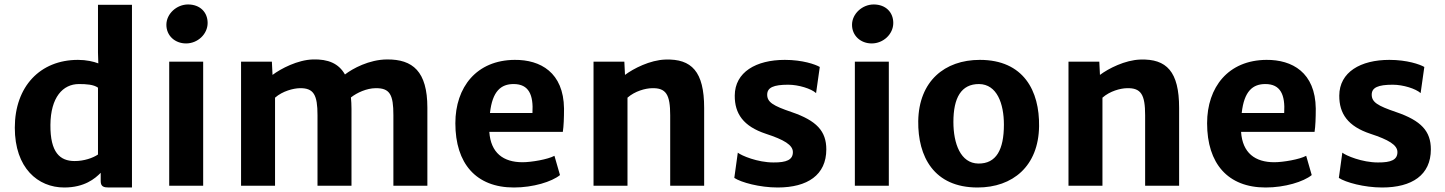

<svg xmlns="http://www.w3.org/2000/svg" viewBox="-20 -833 6479 861"><path d="M46.4 -260.3C46.4 -79.6 149.9 7.8 268.1 7.8C358.9 7.8 406.2 -32.2 431.6 -58.1V-20.5C431.6 4.4 446.3 7.8 468.3 7.8H571.8V-811.5H419.4V-597.7L420.9 -548.8C398.9 -557.1 367.7 -564.5 329.6 -564.5C160.2 -564.5 46.4 -445.3 46.4 -260.3ZM314.9 -110.8C249 -110.8 205.1 -148.9 206.1 -272.9C207 -396.5 261.7 -456.1 334 -456.1C367.2 -456.1 399.4 -454.1 419.4 -439.9V-140.1C396.5 -124.5 356.9 -110.8 314.9 -110.8Z M738.8 0H891.1V-556.6H738.8ZM814.5 -638.2C866.2 -638.2 911.1 -679.7 911.1 -730C911.1 -777.8 877.4 -813 823.2 -813C772.5 -813 726.1 -771.5 726.1 -721.7C726.1 -672.9 764.6 -638.2 814.5 -638.2Z M1061 0H1213.4V-395C1247.1 -424.8 1296.4 -437 1323.7 -437.5C1387.2 -439 1403.8 -407.2 1403.8 -316.4V0H1556.2V-345.2C1556.2 -363.3 1555.2 -380.4 1553.7 -396C1581.5 -418 1625 -437 1663.1 -437.5C1729 -439 1744.1 -407.7 1744.1 -316.9V0H1896.5V-350.1C1896.5 -513.2 1830.6 -567.4 1715.3 -566.4C1635.3 -565.9 1561 -525.4 1526.9 -499C1499 -548.3 1451.7 -568.4 1383.3 -566.4C1314.9 -564.5 1239.7 -525.4 1202.1 -497.1L1199.2 -556.6H1061Z M2022 -280.3C2022 -99.6 2114.7 7.8 2284.7 7.8C2371.1 7.8 2454.6 -18.1 2491.2 -47.9L2466.3 -134.3C2437 -118.2 2362.8 -105.5 2323.2 -105.5C2237.3 -105.5 2180.7 -147 2174.3 -241.7H2503.9C2507.8 -266.6 2509.3 -304.2 2509.3 -346.2C2507.3 -508.3 2403.3 -565.4 2288.1 -564.5C2117.2 -563.5 2022 -442.4 2022 -280.3ZM2177.2 -326.2C2188 -424.8 2227.1 -456.1 2283.2 -456.1C2351.6 -456.1 2372.6 -407.7 2367.7 -326.2Z M2641.6 0H2793.9V-395C2827.6 -424.8 2875 -437 2903.3 -437.5C2967.3 -439.5 2985.4 -408.2 2985.4 -316.4V0H3137.7V-349.1C3137.7 -512.2 3081.5 -569.8 2963.9 -565.9C2895.5 -564 2820.3 -525.4 2782.7 -497.1L2779.8 -556.6H2641.6Z M3272.9 -35.2C3303.2 -15.1 3386.2 7.8 3467.3 7.8C3601.1 7.8 3685.5 -48.3 3685.5 -163.1C3685.5 -244.6 3642.6 -292 3529.3 -330.6C3447.8 -358.4 3419.9 -374.5 3420.4 -409.2C3420.9 -440.4 3448.7 -453.1 3514.6 -453.1C3561.5 -453.1 3618.2 -435.1 3639.6 -415.5L3656.2 -532.7C3636.2 -544.4 3578.6 -564.5 3499.5 -564.5C3370.6 -564.5 3275.4 -509.8 3274.9 -404.3C3274.4 -323.7 3313 -266.6 3415 -232.9C3495.6 -206.5 3535.6 -183.1 3535.6 -150.9C3535.6 -116.7 3507.8 -104 3448.2 -104.5C3377 -104.5 3304.7 -135.3 3288.6 -148.4Z M3813.5 0H3965.8V-556.6H3813.5ZM3889.2 -638.2C3940.9 -638.2 3985.8 -679.7 3985.8 -730C3985.8 -777.8 3952.1 -813 3897.9 -813C3847.2 -813 3800.8 -771.5 3800.8 -721.7C3800.8 -672.9 3839.4 -638.2 3889.2 -638.2Z M4097.7 -290C4095.7 -131.3 4167.5 7.8 4363.8 7.8C4521.5 7.8 4637.2 -87.9 4639.6 -266.6C4642.1 -425.3 4570.3 -564.5 4374 -564.5C4215.8 -564.5 4100.6 -468.8 4097.7 -290ZM4367.2 -99.6C4287.6 -100.6 4255.4 -189 4255.4 -286.1C4255.4 -394 4290 -456.5 4370.6 -456.1C4450.7 -455.1 4481.9 -368.7 4481.9 -273.9C4481.9 -162.1 4447.8 -98.6 4367.2 -99.6Z M4771.5 0H4923.8V-395C4957.5 -424.8 5004.9 -437 5033.2 -437.5C5097.2 -439.5 5115.2 -408.2 5115.2 -316.4V0H5267.6V-349.1C5267.6 -512.2 5211.4 -569.8 5093.8 -565.9C5025.4 -564 4950.2 -525.4 4912.6 -497.1L4909.7 -556.6H4771.5Z M5393.1 -280.3C5393.1 -99.6 5485.8 7.8 5655.8 7.8C5742.2 7.8 5825.7 -18.1 5862.3 -47.9L5837.4 -134.3C5808.1 -118.2 5733.9 -105.5 5694.3 -105.5C5608.4 -105.5 5551.8 -147 5545.4 -241.7H5875C5878.9 -266.6 5880.4 -304.2 5880.4 -346.2C5878.4 -508.3 5774.4 -565.4 5659.2 -564.5C5488.3 -563.5 5393.1 -442.4 5393.1 -280.3ZM5548.3 -326.2C5559.1 -424.8 5598.1 -456.1 5654.3 -456.1C5722.7 -456.1 5743.7 -407.7 5738.8 -326.2Z M5983.9 -35.2C6014.2 -15.1 6097.2 7.8 6178.2 7.8C6312 7.8 6396.5 -48.3 6396.5 -163.1C6396.5 -244.6 6353.5 -292 6240.2 -330.6C6158.7 -358.4 6130.9 -374.5 6131.3 -409.2C6131.8 -440.4 6159.7 -453.1 6225.6 -453.1C6272.5 -453.1 6329.1 -435.1 6350.6 -415.5L6367.2 -532.7C6347.2 -544.4 6289.6 -564.5 6210.4 -564.5C6081.5 -564.5 5986.3 -509.8 5985.8 -404.3C5985.4 -323.7 6023.9 -266.6 6126 -232.9C6206.5 -206.5 6246.6 -183.1 6246.6 -150.9C6246.6 -116.7 6218.8 -104 6159.2 -104.5C6087.9 -104.5 6015.6 -135.3 5999.5 -148.4Z"/></svg>

Font: Merriweather Sans
Style: Bold
Weight: 700
Designer: Eben Sorkin ( eben@eyebytes.com )
Foundry: Eben Sorkin
Version: Version 1.003